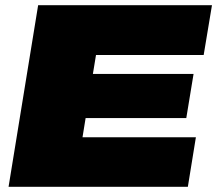

<svg xmlns="http://www.w3.org/2000/svg" viewBox="-20 -720 837 740"><path d="M13 0 127 -700H797L765 -508H350L338 -435H726L698 -265H310L298 -191H735L704 0Z"/></svg>

Font: Georama Expanded Black
Style: Italic
Weight: 900
Width: 7
Italic angle: -9°
Designer: Jean-Baptiste Levee
Foundry: Production Type
Version: Version 1.000